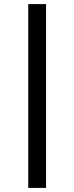

<svg xmlns="http://www.w3.org/2000/svg" viewBox="-20 -780 363 938"><path d="M118 138V-760H205V138Z"/></svg>

Font: IBM Plex Sans Condensed Medium
Style: Regular
Weight: 500
Width: 3
Designer: Mike Abbink, Paul van der Laan, Pieter van Rosmalen
Foundry: Bold Monday
Version: Version 1.3